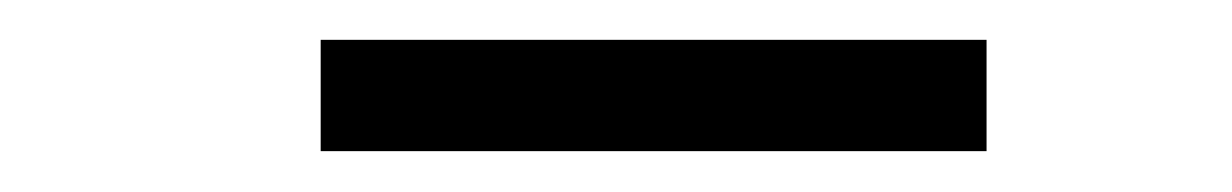

<svg xmlns="http://www.w3.org/2000/svg" viewBox="-20 -758 603 94"><path d="M137 -684V-738.5H463V-684Z"/></svg>

Font: Encode Sans SemiExpanded SemiExpanded
Style: Regular
Weight: 400
Width: 6
Designer: Multiple Designers
Foundry: Impallari Type
Version: Version 3.000; ttfautohint (v1.8.3) -l 8 -r 50 -G 200 -x 14 